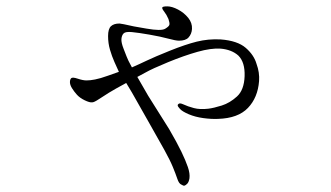

<svg xmlns="http://www.w3.org/2000/svg" viewBox="-20 -642 1040 604"><path d="M395 -430Q418 -440 442 -451.5Q466 -463 514.5 -482.5Q563 -502 599 -511Q635 -520 674 -518Q727 -514 753 -491.5Q779 -469 787 -441Q797 -414 795 -387Q791 -335 760 -302.5Q729 -270 666 -268Q645 -267 619.5 -270.5Q594 -274 574 -282.5Q554 -291 546.5 -299Q539 -307 539 -310.5Q539 -314 543 -316Q547 -318 556 -314Q571 -307 590 -302Q609 -297 635 -300Q652 -302 677.5 -310Q703 -318 725.5 -338.5Q748 -359 749.5 -402.5Q751 -446 730 -467Q709 -486 674 -489Q644 -491 601.5 -479Q559 -467 509 -446.5Q459 -426 438 -414L412 -400Q435 -360 446 -341L512 -236Q537 -193 550.5 -165Q564 -137 571 -116.5Q578 -96 576 -81Q574 -69 569 -64Q564 -59 560.5 -58Q557 -57 551 -61Q543 -64 538 -79Q533 -94 524 -116Q515 -138 497 -170.5Q479 -203 446 -261Q413 -319 395 -351L377 -381Q340 -361 323 -350.5Q306 -340 291 -330Q276 -320 270 -320Q262 -319 246.5 -326.5Q231 -334 222 -344Q213 -354 206.5 -364.5Q200 -375 200 -383.5Q200 -392 204 -396Q208 -400 224.5 -394.5Q241 -389 252 -389Q264 -389 279 -392Q295 -395 320 -404L354 -416Q348 -429 340 -447Q332 -465 326 -485.5Q320 -506 320 -528.5Q320 -551 329 -559.5Q338 -568 356 -568Q361 -568 401 -559L441 -552Q487 -544 499.5 -551.5Q512 -559 513 -564.5Q514 -570 510 -582Q504 -596 496.5 -605.5Q489 -615 490.5 -618.5Q492 -622 506 -622Q521 -622 540 -612Q559 -602 572 -586Q585 -570 584 -551Q583 -535 573 -524Q564 -514 543 -514Q533 -514 509 -520.5Q485 -527 450.5 -533Q416 -539 395.5 -541Q375 -543 369 -537Q363 -531 362 -519.5Q361 -508 369 -488Q380 -459 384 -451L395 -430Z"/></svg>

Font: ChillKai
Style: Regular
Weight: 400
Designer: ChillType
Foundry: 寒蝉字型
Version: Version 2.000